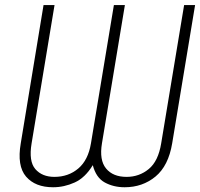

<svg xmlns="http://www.w3.org/2000/svg" viewBox="-20 -748 811 777"><path d="M64 -168 156.2 -727.5H200.7L107.9 -168Q95.7 -95.2 123 -63.7Q150.4 -32.2 200.2 -32.2Q256.8 -32.2 296.9 -66.2Q336.9 -100.1 348.1 -168L440.9 -727.5H485.4L392.6 -168Q381.3 -100.1 409.2 -66.2Q437 -32.2 492.2 -32.2Q543.5 -32.2 582 -64Q620.6 -95.7 632.3 -168L725.1 -727.5H769.5L676.8 -168Q661.6 -76.7 609.1 -33.4Q556.6 9.8 484.4 9.8Q439.5 9.8 404.1 -9.5Q368.7 -28.8 355.5 -79.6Q324.7 -28.8 282.2 -9.5Q239.7 9.8 194.8 9.8Q122.6 9.8 85.4 -33.4Q48.3 -76.7 64 -168Z"/></svg>

Font: Inter Display ExtraLight
Style: Italic
Weight: 200
Italic angle: -9.39999°
Designer: Rasmus Andersson
Foundry: rsms
Version: Version 4.000;git-a52131595